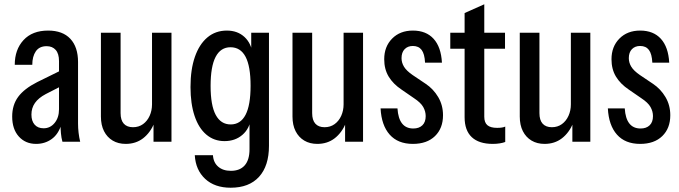

<svg xmlns="http://www.w3.org/2000/svg" viewBox="-20 -663 3178 898"><path d="M272 0Q267 -18 265 -39.5Q263 -61 263 -85H256V-377Q256 -412 240.5 -429.5Q225 -447 198 -447Q164 -447 147.5 -423Q131 -399 131 -360H49Q49 -431 90 -475.5Q131 -520 205 -520Q273 -520 309 -481.5Q345 -443 345 -373V-85Q345 -64 347.5 -42.5Q350 -21 355 0ZM149 10Q99 10 68 -24.5Q37 -59 37 -118Q37 -172 65 -210Q93 -248 154 -279L276 -339V-265L194 -223Q160 -205 143.5 -181.5Q127 -158 127 -127Q127 -97 142 -80Q157 -63 184 -63Q215 -63 235.5 -88Q256 -113 256 -152L267 -81Q253 -35 221.5 -12.5Q190 10 149 10Z M568 10Q533 10 507 -5.5Q481 -21 466.5 -49.5Q452 -78 452 -118V-510H544V-134Q544 -101 559 -84.5Q574 -68 602 -68Q629 -68 649 -82.5Q669 -97 680 -121.5Q691 -146 691 -175L703 -90Q683 -42 649 -16Q615 10 568 10ZM698 0V-93H691V-510H782V0Z M1059 215Q984 215 939.5 173.5Q895 132 891 63H976Q978 97 1000.5 116.5Q1023 136 1060 136Q1102 136 1124.5 110.5Q1147 85 1147 35V-112H1154Q1148 -62 1114 -32.5Q1080 -3 1030 -3Q981 -3 945 -33.5Q909 -64 890 -121Q871 -178 871 -256Q871 -338 891.5 -397Q912 -456 950 -488Q988 -520 1041 -520Q1091 -520 1123.5 -490Q1156 -460 1162 -408H1155V-510H1238V19Q1238 113 1191.5 164Q1145 215 1059 215ZM1059 -81Q1105 -81 1128.5 -126Q1152 -171 1152 -262Q1152 -353 1128.5 -397.5Q1105 -442 1058 -442Q1012 -442 988.5 -397Q965 -352 965 -261Q965 -170 989 -125.5Q1013 -81 1059 -81Z M1464 10Q1429 10 1403 -5.5Q1377 -21 1362.5 -49.5Q1348 -78 1348 -118V-510H1440V-134Q1440 -101 1455 -84.5Q1470 -68 1498 -68Q1525 -68 1545 -82.5Q1565 -97 1576 -121.5Q1587 -146 1587 -175L1599 -90Q1579 -42 1545 -16Q1511 10 1464 10ZM1594 0V-93H1587V-510H1678V0Z M1911 10Q1841 10 1802.5 -33.5Q1764 -77 1760 -156H1839Q1842 -109 1860.5 -85.5Q1879 -62 1913 -62Q1940 -62 1955.5 -77Q1971 -92 1971 -120Q1971 -142 1959.5 -162.5Q1948 -183 1916 -204L1858 -244Q1819 -270 1798 -304.5Q1777 -339 1777 -386Q1777 -445 1814 -482.5Q1851 -520 1911 -520Q1973 -520 2008 -481.5Q2043 -443 2047 -370H1968Q1966 -411 1952 -429.5Q1938 -448 1911 -448Q1887 -448 1872.5 -433Q1858 -418 1858 -391Q1858 -370 1869.5 -351Q1881 -332 1910 -312L1971 -271Q2007 -247 2029.5 -209Q2052 -171 2052 -124Q2052 -63 2014.5 -26.5Q1977 10 1911 10Z M2285 10Q2220 10 2186.5 -21.5Q2153 -53 2153 -115V-602L2245 -643V-117Q2245 -90 2259.5 -77.5Q2274 -65 2305 -65Q2318 -65 2327.5 -66.5Q2337 -68 2343 -71V1Q2333 5 2317.5 7.5Q2302 10 2285 10ZM2086 -435V-510H2342V-435Z M2527 10Q2492 10 2466 -5.5Q2440 -21 2425.5 -49.5Q2411 -78 2411 -118V-510H2503V-134Q2503 -101 2518 -84.5Q2533 -68 2561 -68Q2588 -68 2608 -82.5Q2628 -97 2639 -121.5Q2650 -146 2650 -175L2662 -90Q2642 -42 2608 -16Q2574 10 2527 10ZM2657 0V-93H2650V-510H2741V0Z M2974 10Q2904 10 2865.5 -33.5Q2827 -77 2823 -156H2902Q2905 -109 2923.5 -85.5Q2942 -62 2976 -62Q3003 -62 3018.5 -77Q3034 -92 3034 -120Q3034 -142 3022.5 -162.5Q3011 -183 2979 -204L2921 -244Q2882 -270 2861 -304.5Q2840 -339 2840 -386Q2840 -445 2877 -482.5Q2914 -520 2974 -520Q3036 -520 3071 -481.5Q3106 -443 3110 -370H3031Q3029 -411 3015 -429.5Q3001 -448 2974 -448Q2950 -448 2935.5 -433Q2921 -418 2921 -391Q2921 -370 2932.5 -351Q2944 -332 2973 -312L3034 -271Q3070 -247 3092.5 -209Q3115 -171 3115 -124Q3115 -63 3077.5 -26.5Q3040 10 2974 10Z"/></svg>

Font: Instrument Sans Condensed Medium
Style: Regular
Weight: 500
Width: 3
Designer: Rodrigo Fuenzalida
Foundry: fragTYPE
Version: Version 1.000;gftools[0.9.28]